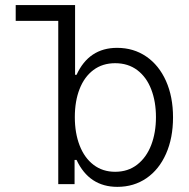

<svg xmlns="http://www.w3.org/2000/svg" viewBox="-20 -727 747 758"><path d="M210 -644.5H42V-707H276.4V-431.6H282.2Q331.1 -538.1 442.4 -538.1Q507.3 -538.1 557.4 -503.9Q607.4 -469.7 635.3 -407.5Q663.1 -345.2 663.1 -263.7Q663.1 -182.1 635.5 -119.9Q607.9 -57.6 558.1 -23.4Q508.3 10.7 443.4 10.7Q332 10.7 282.2 -95.7H274.4V0H210ZM434.6 -48.8Q485.4 -48.8 521.7 -77.1Q558.1 -105.5 576.9 -154.3Q595.7 -203.1 595.7 -264.6Q595.7 -325.7 577.1 -374Q558.6 -422.4 522.2 -450Q485.8 -477.5 434.6 -477.5Q384.8 -477.5 348.9 -450.7Q313 -423.8 294.2 -375.7Q275.4 -327.6 275.4 -264.6Q275.4 -201.7 294.4 -152.6Q313.5 -103.5 349.4 -76.2Q385.3 -48.8 434.6 -48.8Z"/></svg>

Font: Pretendard Light
Style: Regular
Weight: 300
Designer: Base glyphs from Inter by Rasmus Andersson; Hangeul glyphs from Noto Sans CJK(Source Han Sans) by Jang Soo-young and Kan
Foundry: Kil Hyung-jin
Version: Version 1.309